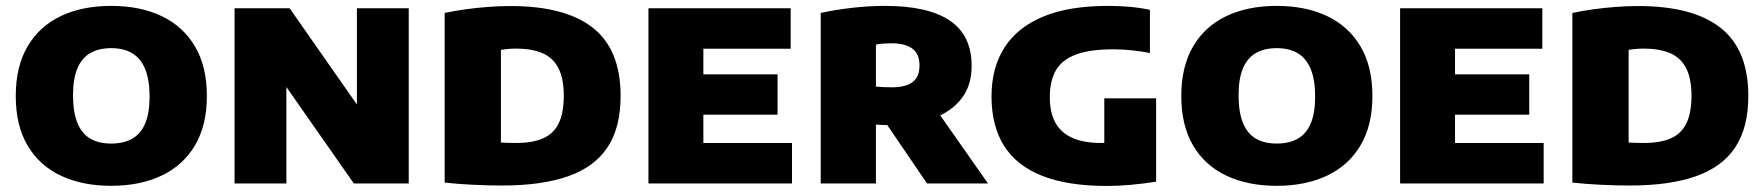

<svg xmlns="http://www.w3.org/2000/svg" viewBox="-20 -623 5990 652"><path d="M357.5 8Q259.5 8 186.5 -26.5Q113.5 -61 73.5 -129Q33.5 -197 33.5 -297Q33.5 -397 73.5 -465.2Q113.5 -533.5 186.2 -568.2Q259 -603 357.5 -603Q456 -603 529 -568.2Q602 -533.5 642.2 -465.2Q682.5 -397 682.5 -297Q682.5 -197.5 642.2 -129.5Q602 -61.5 529 -26.8Q456 8 357.5 8ZM357.5 -135.5Q400 -135.5 429.2 -152.2Q458.5 -169 473.2 -204.2Q488 -239.5 488 -294.5Q488 -352 472.8 -388.8Q457.5 -425.5 428.5 -442.5Q399.5 -459.5 357.5 -459.5Q316 -459.5 287 -443Q258 -426.5 243 -391.2Q228 -356 228 -300.5Q228 -242 242.8 -205.8Q257.5 -169.5 286.2 -152.5Q315 -135.5 357.5 -135.5Z M776.5 0V-595H963.5L1218 -231H1192V-595H1368V0H1181.5L927 -364H952.5V0Z M1685 7Q1639.5 7 1587.2 4.5Q1535 2 1490 -3V-579Q1522 -586 1559.8 -591.2Q1597.5 -596.5 1637 -599.5Q1676.5 -602.5 1713.5 -602.5Q1900 -602.5 1993.8 -528.2Q2087.5 -454 2087.5 -297Q2087.5 -190 2043.2 -123Q1999 -56 1909.5 -24.5Q1820 7 1685 7ZM1733.5 -137.5Q1787.5 -137.5 1823.2 -152.8Q1859 -168 1876.8 -203.2Q1894.5 -238.5 1894.5 -298Q1894.5 -357 1876 -392.2Q1857.5 -427.5 1821.2 -442.8Q1785 -458 1732.5 -458Q1720 -458 1705.8 -456.8Q1691.5 -455.5 1681 -453.5V-139Q1695.5 -138 1708.5 -137.8Q1721.5 -137.5 1733.5 -137.5Z M2182 0V-595H2665V-457.5H2368.5V-137.5H2669.5V0ZM2293.5 -233.5V-370.5H2620.5V-233.5Z M2767 0V-579Q2814.5 -589.5 2871.5 -596.2Q2928.5 -603 2985.5 -603Q3132 -603 3205.8 -552.8Q3279.5 -502.5 3279.5 -400Q3280 -333.5 3245.2 -288.5Q3210.5 -243.5 3149 -220.8Q3087.5 -198 3006 -198Q2993 -198 2980 -198.5Q2967 -199 2954.5 -200V0ZM3128 0 2943.5 -271H3145L3335 0ZM3007.5 -326.5Q3055.5 -326.5 3079 -344.2Q3102.5 -362 3102.5 -400.5Q3102.5 -440 3078.2 -458Q3054 -476 3006.5 -476Q2993.5 -476 2979.8 -475Q2966 -474 2954.5 -471.5V-329Q2969.5 -328 2980.8 -327.2Q2992 -326.5 3007.5 -326.5Z M3739 8.5Q3607 8.5 3520 -25.5Q3433 -59.5 3390 -127.2Q3347 -195 3347 -295.5Q3347 -392.5 3390.8 -461.2Q3434.5 -530 3522.2 -566.5Q3610 -603 3742 -603Q3780.5 -603 3817.2 -599.8Q3854 -596.5 3885 -589.5V-443Q3857 -448.5 3825.2 -452Q3793.5 -455.5 3760 -455.5Q3682 -455.5 3634.8 -438.2Q3587.5 -421 3566.2 -385.2Q3545 -349.5 3545 -293Q3545 -240.5 3564.2 -206Q3583.5 -171.5 3622.2 -154.5Q3661 -137.5 3719.5 -137.5Q3741.5 -137.5 3766.8 -139.5Q3792 -141.5 3811.5 -143.5L3730 -79V-289H3906V-6Q3864.5 0.5 3821.5 4.5Q3778.5 8.5 3739 8.5Z M4315.5 8Q4217.5 8 4144.5 -26.5Q4071.5 -61 4031.5 -129Q3991.5 -197 3991.5 -297Q3991.5 -397 4031.5 -465.2Q4071.5 -533.5 4144.2 -568.2Q4217 -603 4315.5 -603Q4414 -603 4487 -568.2Q4560 -533.5 4600.2 -465.2Q4640.5 -397 4640.5 -297Q4640.5 -197.5 4600.2 -129.5Q4560 -61.5 4487 -26.8Q4414 8 4315.5 8ZM4315.5 -135.5Q4358 -135.5 4387.2 -152.2Q4416.5 -169 4431.2 -204.2Q4446 -239.5 4446 -294.5Q4446 -352 4430.8 -388.8Q4415.5 -425.5 4386.5 -442.5Q4357.5 -459.5 4315.5 -459.5Q4274 -459.5 4245 -443Q4216 -426.5 4201 -391.2Q4186 -356 4186 -300.5Q4186 -242 4200.8 -205.8Q4215.5 -169.5 4244.2 -152.5Q4273 -135.5 4315.5 -135.5Z M4734.5 0V-595H5217.5V-457.5H4921V-137.5H5222V0ZM4846 -233.5V-370.5H5173V-233.5Z M5514.5 7Q5469 7 5416.8 4.5Q5364.5 2 5319.5 -3V-579Q5351.5 -586 5389.2 -591.2Q5427 -596.5 5466.5 -599.5Q5506 -602.5 5543 -602.5Q5729.5 -602.5 5823.2 -528.2Q5917 -454 5917 -297Q5917 -190 5872.8 -123Q5828.5 -56 5739 -24.5Q5649.5 7 5514.5 7ZM5563 -137.5Q5617 -137.5 5652.8 -152.8Q5688.5 -168 5706.2 -203.2Q5724 -238.5 5724 -298Q5724 -357 5705.5 -392.2Q5687 -427.5 5650.8 -442.8Q5614.5 -458 5562 -458Q5549.5 -458 5535.2 -456.8Q5521 -455.5 5510.5 -453.5V-139Q5525 -138 5538 -137.8Q5551 -137.5 5563 -137.5Z"/></svg>

Font: Encode Sans SC Condensed Thin ExtraBold
Style: Regular
Weight: 800
Version: Version 3.002